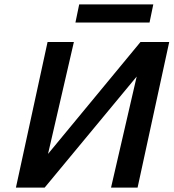

<svg xmlns="http://www.w3.org/2000/svg" viewBox="-20 -848 787 868"><path d="M108 0 121 -60 615 -658H689L675 -595L182 0ZM52 0 195 -658H314L162 0ZM482 0 634 -658H745L602 0ZM321 -746 338 -828H673L656 -746Z"/></svg>

Font: Ysabeau Office
Style: Bold Italic
Weight: 700
Italic angle: -12°
Designer: Christian Thalmann (Catharsis Fonts)
Version: Version 2.001;gftools[0.9.30]; featfreeze: tnum,lnum,ss02